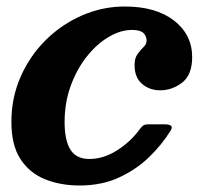

<svg xmlns="http://www.w3.org/2000/svg" viewBox="-20 -555 656 590"><path d="M570.5 -379.5Q570.5 -325 539.8 -301.2Q509 -277.5 472 -277.5Q440 -277.5 416.8 -297Q393.5 -316.5 393.5 -355.5Q393.5 -376.5 402.8 -389Q412 -401.5 421.2 -410.5Q430.5 -419.5 430.5 -429.5Q430.5 -444 420.8 -453.5Q411 -463 385.5 -463Q350 -463 313.5 -441.2Q277 -419.5 246.5 -381Q216 -342.5 197.2 -291Q178.5 -239.5 178.5 -180Q178.5 -124.5 196.2 -95.5Q214 -66.5 254.5 -66.5Q298 -66.5 339.8 -93Q381.5 -119.5 409.5 -158Q415 -165.5 419.8 -169.2Q424.5 -173 438.5 -173H485.5Q516.5 -173 504.5 -154Q478.5 -111.5 439 -73Q399.5 -34.5 346.2 -9.8Q293 15 225 15Q165 15 117.5 -4.5Q70 -24 42.5 -66.8Q15 -109.5 15 -180Q15 -255 43.5 -319.5Q72 -384 121.2 -432.5Q170.5 -481 233 -508Q295.5 -535 363.5 -535Q459 -535 514.8 -491.8Q570.5 -448.5 570.5 -379.5Z"/></svg>

Font: Besley*
Style: Bold Italic
Weight: 700
Italic angle: -13°
Designer: Owen Earl
Foundry: indestructible type*
Version: Version 2.000; ttfautohint (v1.8.3)